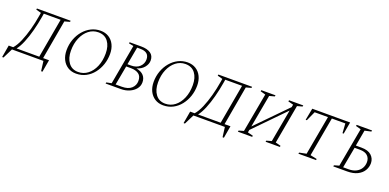

<svg xmlns="http://www.w3.org/2000/svg" viewBox="-45 -1366 4634 2287"><g transform="rotate(20 2272.0 -223.0)"><path d="M39 0 -23 125H-40L-13 -30H44Q82 -73 113 -145.5Q144 -218 168 -306Q192 -394 207 -486L214 -527L149 -545L152 -560H579L577 -545L511 -527L423 -30H498L471 125H454L438 0ZM243 -487Q228 -396 204.5 -307Q181 -218 151 -145.5Q121 -73 87 -30H374L463 -530H250Z M853 10Q793 10 748 -18.5Q703 -47 678 -97.5Q653 -148 653 -215Q653 -288 676.5 -352.5Q700 -417 742 -466.5Q784 -516 839 -543.5Q894 -571 957 -571Q1017 -571 1062 -543Q1107 -515 1131.5 -464.5Q1156 -414 1156 -348Q1156 -279 1134.5 -215Q1113 -151 1073 -100Q1033 -49 977.5 -19.5Q922 10 853 10ZM870 -17Q938 -17 991 -58Q1044 -99 1074.5 -171Q1105 -243 1105 -336Q1105 -430 1062 -487Q1019 -544 938 -544Q871 -544 818 -502.5Q765 -461 734.5 -389.5Q704 -318 704 -228Q704 -134 747.5 -75.5Q791 -17 870 -17Z M1226 0 1229 -15 1293 -28 1384 -533 1324 -545 1327 -560H1474Q1550 -560 1593.5 -530.5Q1637 -501 1637 -440Q1637 -395 1603.5 -353.5Q1570 -312 1509 -295Q1572 -283 1603 -249Q1634 -215 1634 -163Q1634 -116 1605 -79.5Q1576 -43 1527 -21.5Q1478 0 1419 0ZM1473 -530H1433L1392 -305H1437Q1508 -305 1547 -343.5Q1586 -382 1586 -435Q1586 -530 1473 -530ZM1446 -275H1387L1342 -30H1420Q1501 -30 1542 -68Q1583 -106 1583 -162Q1583 -222 1546 -248.5Q1509 -275 1446 -275Z M1957 10Q1897 10 1852 -18.5Q1807 -47 1782 -97.5Q1757 -148 1757 -215Q1757 -288 1780.5 -352.5Q1804 -417 1846 -466.5Q1888 -516 1943 -543.5Q1998 -571 2061 -571Q2121 -571 2166 -543Q2211 -515 2235.5 -464.5Q2260 -414 2260 -348Q2260 -279 2238.5 -215Q2217 -151 2177 -100Q2137 -49 2081.5 -19.5Q2026 10 1957 10ZM1974 -17Q2042 -17 2095 -58Q2148 -99 2178.5 -171Q2209 -243 2209 -336Q2209 -430 2166 -487Q2123 -544 2042 -544Q1975 -544 1922 -502.5Q1869 -461 1838.5 -389.5Q1808 -318 1808 -228Q1808 -134 1851.5 -75.5Q1895 -17 1974 -17Z M2339 0 2277 125H2260L2287 -30H2344Q2382 -73 2413 -145.5Q2444 -218 2468 -306Q2492 -394 2507 -486L2514 -527L2449 -545L2452 -560H2879L2877 -545L2811 -527L2723 -30H2798L2771 125H2754L2738 0ZM2543 -487Q2528 -396 2504.5 -307Q2481 -218 2451 -145.5Q2421 -73 2387 -30H2674L2763 -530H2550Z M2903 0 2906 -15 2968 -33 3058 -527 2993 -545 2996 -560H3176L3173 -545L3107 -527L3032 -113L3405 -494L3411 -527L3344 -545L3348 -560H3528L3525 -545L3460 -527L3371 -33L3438 -15L3435 0H3254L3257 -15L3321 -33L3396 -447L3024 -66L3018 -33L3087 -15L3084 0Z M3670 0 3673 -15 3762 -33 3852 -530H3683L3628 -409H3613L3642 -560H4122L4095 -409H4080L4072 -530H3901L3812 -33L3896 -15L3893 0Z M4205 -560H4400L4397 -545L4316 -527L4280 -325H4351Q4436 -325 4478 -286Q4520 -247 4521 -189Q4521 -138 4495 -95Q4469 -52 4417 -26Q4365 0 4288 0H4112L4115 -15L4177 -33L4267 -527L4202 -545ZM4226 -30H4295Q4352 -30 4391.5 -51Q4431 -72 4451.5 -107Q4472 -142 4472 -185Q4472 -234 4439.5 -264.5Q4407 -295 4342 -295H4275Z"/></g></svg>

Font: Spectral SC ExtraLight
Style: Italic
Weight: 275
Italic angle: -10°
Designer: Jean-Baptiste Levee
Foundry: Production Type
Version: Version 2.001